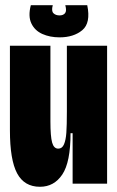

<svg xmlns="http://www.w3.org/2000/svg" viewBox="-20 -703 449 735"><path d="M18 -204V-528H173V-238Q173 -181 179.5 -157.5Q186 -134 203 -134Q218 -134 225 -150.5Q232 -167 234 -195Q236 -223 236 -276V-528H390V-243V0H258V-193H250Q250 -82 218.5 -35Q187 12 133 12Q73 12 45.5 -39.5Q18 -91 18 -204ZM208 -644Q222 -644 229 -652.5Q236 -661 230 -683H314Q328 -615 295 -587.5Q262 -560 208 -560Q171 -560 142 -573Q113 -586 100 -613.5Q87 -641 98 -683H182Q176 -661 184.5 -652.5Q193 -644 208 -644Z"/></svg>

Font: Bricolage Grotesque 96pt Condensed ExBd
Style: Regular
Weight: 800
Width: 3
Designer: Mathieu Triay
Foundry: Atelier Triay
Version: Version 1.001;Glyphs 3.2 (3207)